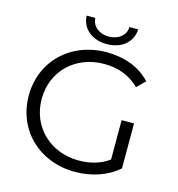

<svg xmlns="http://www.w3.org/2000/svg" viewBox="-126 -990 1025 1107"><g transform="rotate(15 386.5 -437.0)"><path d="M679 -351H605V-116C552 -77 490 -62 425 -62C253 -62 128 -186 128 -350C128 -516 253 -638 425 -638C507 -638 576 -614 636 -556L684 -604C621 -672 529 -707 422 -707C208 -707 51 -556 51 -350C51 -144 208 7 421 7C518 7 612 -23 679 -83ZM408 -752C493 -752 558 -801 562 -881H510C508 -829 463 -797 408 -797C353 -797 308 -829 306 -881H254C258 -801 323 -752 408 -752Z"/></g></svg>

Font: Montserrat-Alt1
Style: Regular
Weight: 400
Designer: Differentunic
Foundry: Differentunic
Version: Version 7.222